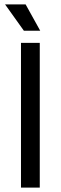

<svg xmlns="http://www.w3.org/2000/svg" viewBox="-20 -849 275 869"><path d="M160 -655V0H75V-655ZM96 -829 162 -710H88L3 -829Z"/></svg>

Font: Ropa Sans
Style: Regular
Weight: 400
Designer: Botio Nikoltchev
Foundry: Botio Nikoltchev
Version: Version 1.100